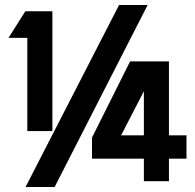

<svg xmlns="http://www.w3.org/2000/svg" viewBox="-20 -723 777 766"><path d="M654 -183H724V-90H654V0H554V-90H347V-174L499 -478H654ZM569 -703 198 23H82L455 -703ZM14 -572 81 -678H189V-200H89V-572ZM554 -183V-359L463 -183Z"/></svg>

Font: Do Hyeon
Style: Regular
Weight: 400
Version: Version 1.001